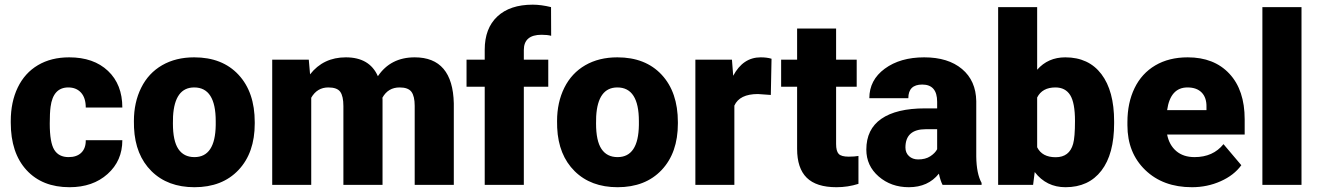

<svg xmlns="http://www.w3.org/2000/svg" viewBox="-20 -780 5566 810"><path d="M269.5 -117.2Q304.2 -117.2 323.2 -136Q342.3 -154.8 341.8 -188.5H496.1Q496.1 -101.6 433.8 -45.9Q371.6 9.8 273.4 9.8Q158.2 9.8 91.8 -62.5Q25.4 -134.8 25.4 -262.7V-269.5Q25.4 -349.6 54.9 -410.9Q84.5 -472.2 140.1 -505.1Q195.8 -538.1 272 -538.1Q375 -538.1 435.5 -481Q496.1 -423.8 496.1 -326.2H341.8Q341.8 -367.2 321.8 -389.2Q301.8 -411.1 268.1 -411.1Q204.1 -411.1 193.4 -329.6Q189.9 -303.7 189.9 -258.3Q189.9 -178.7 209 -147.9Q228 -117.2 269.5 -117.2Z M544.9 -269Q544.9 -348.1 575.7 -409.9Q606.4 -471.7 664.1 -504.9Q721.7 -538.1 799.3 -538.1Q918 -538.1 986.3 -464.6Q1054.7 -391.1 1054.7 -264.6V-258.8Q1054.7 -135.3 986.1 -62.7Q917.5 9.8 800.3 9.8Q687.5 9.8 619.1 -57.9Q550.8 -125.5 545.4 -241.2ZM709.5 -258.8Q709.5 -185.5 732.4 -151.4Q755.4 -117.2 800.3 -117.2Q888.2 -117.2 890.1 -252.4V-269Q890.1 -411.1 799.3 -411.1Q716.8 -411.1 710 -288.6Z M1282.7 -528.3 1288.1 -466.3Q1344.2 -538.1 1439 -538.1Q1539.1 -538.1 1574.2 -458.5Q1627.9 -538.1 1729.5 -538.1Q1890.1 -538.1 1894.5 -343.8V0H1729.5V-333.5Q1729.5 -374 1715.8 -392.6Q1702.1 -411.1 1666 -411.1Q1617.2 -411.1 1593.3 -367.7L1593.8 -360.8V0H1428.7V-332.5Q1428.7 -374 1415.5 -392.6Q1402.3 -411.1 1365.2 -411.1Q1317.9 -411.1 1293 -367.7V0H1128.4V-528.3Z M2024.9 0V-414.1H1948.2V-528.3H2024.9V-570.3Q2024.9 -660.6 2078.1 -710.4Q2131.3 -760.3 2227.5 -760.3Q2262.7 -760.3 2304.7 -750L2305.2 -628.9Q2290 -633.3 2264.6 -633.3Q2189.9 -633.3 2189.9 -568.8V-528.3H2293V-414.1H2189.9V0Z M2330.1 -269Q2330.1 -348.1 2360.8 -409.9Q2391.6 -471.7 2449.2 -504.9Q2506.8 -538.1 2584.5 -538.1Q2703.1 -538.1 2771.5 -464.6Q2839.8 -391.1 2839.8 -264.6V-258.8Q2839.8 -135.3 2771.2 -62.7Q2702.6 9.8 2585.4 9.8Q2472.7 9.8 2404.3 -57.9Q2335.9 -125.5 2330.6 -241.2ZM2494.6 -258.8Q2494.6 -185.5 2517.6 -151.4Q2540.5 -117.2 2585.4 -117.2Q2673.3 -117.2 2675.3 -252.4V-269Q2675.3 -411.1 2584.5 -411.1Q2502 -411.1 2495.1 -288.6Z M3231.9 -379.4 3177.7 -383.3Q3100.1 -383.3 3078.1 -334.5V0H2913.6V-528.3H3067.9L3073.2 -460.4Q3114.7 -538.1 3189 -538.1Q3215.3 -538.1 3234.9 -532.2Z M3507.3 -659.7V-528.3H3594.2V-414.1H3507.3V-172.4Q3507.3 -142.6 3518.1 -130.9Q3528.8 -119.1 3560.5 -119.1Q3585 -119.1 3601.6 -122.1V-4.4Q3557.1 9.8 3508.8 9.8Q3423.8 9.8 3383.3 -30.3Q3342.8 -70.3 3342.8 -151.9V-414.1H3275.4V-528.3H3342.8V-659.7Z M3956.5 0Q3947.8 -16.1 3940.9 -47.4Q3895.5 9.8 3814 9.8Q3739.3 9.8 3687 -35.4Q3634.8 -80.6 3634.8 -148.9Q3634.8 -234.9 3698.2 -278.8Q3761.7 -322.8 3882.8 -322.8H3933.6V-350.6Q3933.6 -423.3 3870.6 -423.3Q3812 -423.3 3812 -365.7H3647.5Q3647.5 -442.4 3712.6 -490.2Q3777.8 -538.1 3878.9 -538.1Q3980 -538.1 4038.6 -488.8Q4097.2 -439.5 4098.6 -353.5V-119.6Q4099.6 -46.9 4121.1 -8.3V0ZM3853.5 -107.4Q3884.3 -107.4 3904.5 -120.6Q3924.8 -133.8 3933.6 -150.4V-234.9H3885.7Q3799.8 -234.9 3799.8 -157.7Q3799.8 -135.3 3814.9 -121.3Q3830.1 -107.4 3853.5 -107.4Z M4680.2 -259.8Q4680.2 -129.9 4626.5 -60.1Q4572.8 9.8 4475.1 9.8Q4394.5 9.8 4345.2 -54.2L4338.4 0H4190.9V-750H4355.5V-485.8Q4401.4 -538.1 4474.1 -538.1Q4572.8 -538.1 4626.5 -467.3Q4680.2 -396.5 4680.2 -268.1ZM4515.1 -270Q4515.1 -346.2 4494.9 -378.7Q4474.6 -411.1 4432.6 -411.1Q4377 -411.1 4355.5 -368.7V-158.7Q4376.5 -116.7 4433.6 -116.7Q4491.7 -116.7 4507.3 -173.3Q4515.1 -201.2 4515.1 -270Z M5008.3 9.8Q4886.7 9.8 4811.5 -62.7Q4736.3 -135.3 4736.3 -251.5V-265.1Q4736.3 -346.2 4766.4 -408.2Q4796.4 -470.2 4854 -504.2Q4911.6 -538.1 4990.7 -538.1Q5102.1 -538.1 5166.5 -469Q5231 -399.9 5231 -276.4V-212.4H4903.8Q4912.6 -168 4942.4 -142.6Q4972.2 -117.2 5019.5 -117.2Q5097.7 -117.2 5141.6 -171.9L5216.8 -83Q5186 -40.5 5129.6 -15.4Q5073.2 9.8 5008.3 9.8ZM4989.7 -411.1Q4917.5 -411.1 4903.8 -315.4H5069.8V-328.1Q5070.8 -367.7 5049.8 -389.4Q5028.8 -411.1 4989.7 -411.1Z M5470.7 0H5305.7V-750H5470.7Z"/></svg>

Font: Roboto Black
Style: Regular
Weight: 900
Designer: Google
Version: Version 2.134; 2016